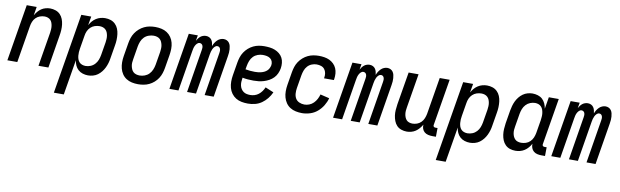

<svg xmlns="http://www.w3.org/2000/svg" viewBox="-46 -1023 5592 1733"><g transform="rotate(10 2750.0 -156.5)"><path d="M6 0 92 -520H183L170 -441Q180 -459 194 -476Q208 -493 226 -505Q244 -517 265 -522.5Q286 -528 306 -528Q332 -528 356.5 -519.5Q381 -511 398 -493.5Q415 -476 424 -452.5Q433 -429 436 -404Q439 -379 437.5 -352.5Q436 -326 431 -299L382 0H291L343 -313Q345 -328 346 -343.5Q347 -359 345 -374Q343 -389 338 -403Q333 -417 323 -427.5Q313 -438 298.5 -443Q284 -448 269 -448Q248 -448 226.5 -440.5Q205 -433 189 -417Q173 -401 164.5 -380Q156 -359 153 -338L97 0Z M470 215 592 -520H683L669 -439Q680 -459 694.5 -476Q709 -493 728 -505Q747 -517 768 -522.5Q789 -528 810 -528Q837 -528 861 -520Q885 -512 903 -494.5Q921 -477 930.5 -453.5Q940 -430 943 -404.5Q946 -379 945 -352.5Q944 -326 939 -299L919 -179Q916 -157 909.5 -135Q903 -113 893 -92Q883 -71 868 -52Q853 -33 834 -19Q815 -5 791.5 1.5Q768 8 746 8Q721 8 697 0.5Q673 -7 655.5 -23Q638 -39 628 -61Q618 -83 615 -108L561 215ZM709 -72Q732 -72 754.5 -81Q777 -90 793.5 -108Q810 -126 818.5 -148Q827 -170 831 -193L851 -313Q853 -328 854 -344Q855 -360 852.5 -375.5Q850 -391 844.5 -404.5Q839 -418 828 -428.5Q817 -439 802.5 -443.5Q788 -448 773 -448Q751 -448 729.5 -441Q708 -434 691 -418Q674 -402 665 -381Q656 -360 653 -338L633 -218Q630 -202 629 -185Q628 -168 629.5 -152Q631 -136 636 -121Q641 -106 651.5 -94.5Q662 -83 677.5 -77.5Q693 -72 709 -72Z M1204 8Q1175 8 1147 2Q1119 -4 1096 -19Q1073 -34 1058 -56.5Q1043 -79 1036 -106Q1029 -133 1029 -162Q1029 -191 1034 -221L1054 -341Q1058 -365 1066 -390Q1074 -415 1089 -437.5Q1104 -460 1124.5 -478Q1145 -496 1169 -507.5Q1193 -519 1218.5 -523.5Q1244 -528 1269 -528Q1298 -528 1326 -522Q1354 -516 1377 -501Q1400 -486 1415.5 -463.5Q1431 -441 1438 -414Q1445 -387 1444.5 -358Q1444 -329 1439 -299L1419 -179Q1415 -155 1407 -130Q1399 -105 1384.5 -82.5Q1370 -60 1349.5 -42Q1329 -24 1305 -12.5Q1281 -1 1255 3.5Q1229 8 1204 8ZM1205 -72Q1228 -72 1251 -80.5Q1274 -89 1291 -106.5Q1308 -124 1317.5 -147Q1327 -170 1331 -193L1351 -313Q1353 -329 1354 -345Q1355 -361 1352 -376Q1349 -391 1343 -405Q1337 -419 1326 -429Q1315 -439 1300 -443.5Q1285 -448 1269 -448Q1246 -448 1222.5 -439.5Q1199 -431 1182 -413.5Q1165 -396 1156 -373Q1147 -350 1143 -327L1123 -207Q1120 -191 1119 -175Q1118 -159 1121 -144Q1124 -129 1130 -115Q1136 -101 1147 -91Q1158 -81 1173.5 -76.5Q1189 -72 1205 -72Z M1491 0 1577 -520H1660L1651 -469Q1657 -480 1665.5 -491.5Q1674 -503 1685 -511.5Q1696 -520 1709 -524Q1722 -528 1734 -528Q1750 -528 1763.5 -521.5Q1777 -515 1785.5 -503Q1794 -491 1797.5 -476.5Q1801 -462 1803 -447Q1808 -462 1817 -476.5Q1826 -491 1838 -503Q1850 -515 1865.5 -521.5Q1881 -528 1896 -528Q1912 -528 1925.5 -521.5Q1939 -515 1947.5 -503Q1956 -491 1959.5 -476Q1963 -461 1964 -446Q1965 -431 1964 -415Q1963 -399 1960 -383L1897 0H1814L1879 -397Q1881 -407 1881 -416.5Q1881 -426 1878 -435Q1875 -444 1868 -449.5Q1861 -455 1851 -455Q1838 -455 1827.5 -444.5Q1817 -434 1811 -421.5Q1805 -409 1801.5 -396Q1798 -383 1796 -370L1735 0H1653L1718 -397Q1720 -407 1720 -416.5Q1720 -426 1717 -435Q1714 -444 1706.5 -449.5Q1699 -455 1689 -455Q1676 -455 1665.5 -444.5Q1655 -434 1649 -421.5Q1643 -409 1640 -396Q1637 -383 1635 -370L1574 0Z M2211 8Q2181 8 2152.5 2.5Q2124 -3 2100.5 -17.5Q2077 -32 2060.5 -54.5Q2044 -77 2036.5 -104.5Q2029 -132 2029 -161.5Q2029 -191 2034 -221L2054 -341Q2058 -365 2066 -390Q2074 -415 2089 -437.5Q2104 -460 2124.5 -478Q2145 -496 2169 -507.5Q2193 -519 2218.5 -523.5Q2244 -528 2269 -528Q2294 -528 2319 -525Q2344 -522 2366.5 -513Q2389 -504 2407.5 -489Q2426 -474 2437 -453Q2448 -432 2450.5 -407Q2453 -382 2449 -357Q2445 -333 2434.5 -309.5Q2424 -286 2406.5 -268Q2389 -250 2366.5 -237.5Q2344 -225 2319.5 -217.5Q2295 -210 2271.5 -207.5Q2248 -205 2225 -205Q2199 -205 2173.5 -207Q2148 -209 2124 -214L2123 -207Q2120 -190 2119.5 -173.5Q2119 -157 2122.5 -141Q2126 -125 2134.5 -111.5Q2143 -98 2156 -88.5Q2169 -79 2185.5 -75.5Q2202 -72 2219 -72Q2238 -72 2258 -78Q2278 -84 2294.5 -97Q2311 -110 2323.5 -127.5Q2336 -145 2344 -164L2421 -132Q2407 -101 2385.5 -74Q2364 -47 2336 -27.5Q2308 -8 2275.5 0Q2243 8 2211 8ZM2224 -285Q2238 -285 2252 -286.5Q2266 -288 2280.5 -291.5Q2295 -295 2308.5 -301.5Q2322 -308 2333 -318Q2344 -328 2350.5 -341.5Q2357 -355 2360 -369Q2363 -387 2357 -404Q2351 -421 2337 -431Q2323 -441 2305.5 -444.5Q2288 -448 2269 -448Q2246 -448 2222.5 -439.5Q2199 -431 2182 -413.5Q2165 -396 2156 -373Q2147 -350 2143 -327L2137 -293Q2159 -289 2180.5 -287Q2202 -285 2224 -285Z M2707 8Q2678 8 2649.5 2Q2621 -4 2598 -18.5Q2575 -33 2559.5 -55.5Q2544 -78 2536.5 -105Q2529 -132 2529 -161.5Q2529 -191 2534 -221L2554 -341Q2558 -365 2566 -390Q2574 -415 2589 -437.5Q2604 -460 2624.5 -478Q2645 -496 2669 -507.5Q2693 -519 2718.5 -523.5Q2744 -528 2769 -528Q2794 -528 2819 -524Q2844 -520 2865.5 -510Q2887 -500 2904.5 -483Q2922 -466 2931.5 -444Q2941 -422 2943 -397Q2945 -372 2941 -346L2939 -336H2849L2850 -342Q2854 -363 2850.5 -383.5Q2847 -404 2835 -419.5Q2823 -435 2803.5 -441.5Q2784 -448 2762 -448Q2740 -448 2717.5 -439Q2695 -430 2679 -412Q2663 -394 2655 -372Q2647 -350 2643 -327L2623 -207Q2619 -182 2620.5 -157Q2622 -132 2633.5 -112Q2645 -92 2667.5 -82Q2690 -72 2715 -72Q2737 -72 2759 -80.5Q2781 -89 2798 -106Q2815 -123 2826 -144Q2837 -165 2843 -187L2926 -167Q2917 -132 2896.5 -98.5Q2876 -65 2846.5 -40Q2817 -15 2780 -3.5Q2743 8 2707 8Z M2991 0 3077 -520H3160L3151 -469Q3157 -480 3165.5 -491.5Q3174 -503 3185 -511.5Q3196 -520 3209 -524Q3222 -528 3234 -528Q3250 -528 3263.5 -521.5Q3277 -515 3285.5 -503Q3294 -491 3297.5 -476.5Q3301 -462 3303 -447Q3308 -462 3317 -476.5Q3326 -491 3338 -503Q3350 -515 3365.5 -521.5Q3381 -528 3396 -528Q3412 -528 3425.5 -521.5Q3439 -515 3447.5 -503Q3456 -491 3459.5 -476Q3463 -461 3464 -446Q3465 -431 3464 -415Q3463 -399 3460 -383L3397 0H3314L3379 -397Q3381 -407 3381 -416.5Q3381 -426 3378 -435Q3375 -444 3368 -449.5Q3361 -455 3351 -455Q3338 -455 3327.5 -444.5Q3317 -434 3311 -421.5Q3305 -409 3301.5 -396Q3298 -383 3296 -370L3235 0H3153L3218 -397Q3220 -407 3220 -416.5Q3220 -426 3217 -435Q3214 -444 3206.5 -449.5Q3199 -455 3189 -455Q3176 -455 3165.5 -444.5Q3155 -434 3149 -421.5Q3143 -409 3140 -396Q3137 -383 3135 -370L3074 0Z M3667 8Q3641 8 3616.5 -0.5Q3592 -9 3575.5 -26.5Q3559 -44 3550 -67.5Q3541 -91 3537.5 -116Q3534 -141 3536 -167.5Q3538 -194 3542 -221L3592 -520H3683L3631 -207Q3628 -192 3627 -176.5Q3626 -161 3628 -146Q3630 -131 3635.5 -117Q3641 -103 3650.5 -92.5Q3660 -82 3675 -77Q3690 -72 3705 -72Q3726 -72 3747 -79.5Q3768 -87 3784 -103Q3800 -119 3808.5 -140Q3817 -161 3821 -182L3877 -520H3968L3897 -93Q3896 -89 3897 -85Q3898 -81 3900.5 -78Q3903 -75 3907 -73.5Q3911 -72 3916 -72H3936L3935 8H3902Q3882 8 3863 3.5Q3844 -1 3830 -12.5Q3816 -24 3809.5 -42Q3803 -60 3805 -80Q3794 -61 3779.5 -44Q3765 -27 3747 -15Q3729 -3 3708 2.5Q3687 8 3667 8Z M3970 215 4092 -520H4183L4169 -439Q4180 -459 4194.5 -476Q4209 -493 4228 -505Q4247 -517 4268 -522.5Q4289 -528 4310 -528Q4337 -528 4361 -520Q4385 -512 4403 -494.5Q4421 -477 4430.5 -453.5Q4440 -430 4443 -404.5Q4446 -379 4445 -352.5Q4444 -326 4439 -299L4419 -179Q4416 -157 4409.5 -135Q4403 -113 4393 -92Q4383 -71 4368 -52Q4353 -33 4334 -19Q4315 -5 4291.5 1.5Q4268 8 4246 8Q4221 8 4197 0.5Q4173 -7 4155.5 -23Q4138 -39 4128 -61Q4118 -83 4115 -108L4061 215ZM4209 -72Q4232 -72 4254.5 -81Q4277 -90 4293.5 -108Q4310 -126 4318.5 -148Q4327 -170 4331 -193L4351 -313Q4353 -328 4354 -344Q4355 -360 4352.5 -375.5Q4350 -391 4344.5 -404.5Q4339 -418 4328 -428.5Q4317 -439 4302.5 -443.5Q4288 -448 4273 -448Q4251 -448 4229.5 -441Q4208 -434 4191 -418Q4174 -402 4165 -381Q4156 -360 4153 -338L4133 -218Q4130 -202 4129 -185Q4128 -168 4129.5 -152Q4131 -136 4136 -121Q4141 -106 4151.5 -94.5Q4162 -83 4177.5 -77.5Q4193 -72 4209 -72Z M4663 8Q4636 8 4612 0Q4588 -8 4570.5 -25.5Q4553 -43 4543.5 -66.5Q4534 -90 4530.5 -115.5Q4527 -141 4528.5 -167.5Q4530 -194 4534 -221L4554 -341Q4558 -363 4564 -385Q4570 -407 4580 -428Q4590 -449 4605 -468Q4620 -487 4639.5 -501Q4659 -515 4682 -521.5Q4705 -528 4727 -528Q4752 -528 4776.5 -520.5Q4801 -513 4818 -497Q4835 -481 4845 -459Q4855 -437 4859 -412L4877 -520H4968L4897 -93Q4896 -89 4897 -85Q4898 -81 4900.5 -78Q4903 -75 4907 -73.5Q4911 -72 4916 -72H4936L4935 8H4902Q4882 8 4863 3.5Q4844 -1 4830 -13Q4816 -25 4809.5 -43Q4803 -61 4804 -81Q4794 -62 4779 -44.5Q4764 -27 4745.5 -15Q4727 -3 4705.5 2.5Q4684 8 4663 8ZM4701 -72Q4723 -72 4744.5 -79Q4766 -86 4782.5 -102Q4799 -118 4808 -139Q4817 -160 4821 -182L4841 -302Q4843 -318 4844.5 -335Q4846 -352 4844 -368Q4842 -384 4837 -399Q4832 -414 4821.5 -425.5Q4811 -437 4796 -442.5Q4781 -448 4765 -448Q4742 -448 4719.5 -439Q4697 -430 4680.5 -412Q4664 -394 4655.5 -372Q4647 -350 4643 -327L4623 -207Q4620 -192 4619 -176Q4618 -160 4620.5 -144.5Q4623 -129 4629 -115.5Q4635 -102 4645.5 -91.5Q4656 -81 4671 -76.5Q4686 -72 4701 -72Z M4991 0 5077 -520H5160L5151 -469Q5157 -480 5165.5 -491.5Q5174 -503 5185 -511.5Q5196 -520 5209 -524Q5222 -528 5234 -528Q5250 -528 5263.5 -521.5Q5277 -515 5285.5 -503Q5294 -491 5297.5 -476.5Q5301 -462 5303 -447Q5308 -462 5317 -476.5Q5326 -491 5338 -503Q5350 -515 5365.5 -521.5Q5381 -528 5396 -528Q5412 -528 5425.5 -521.5Q5439 -515 5447.5 -503Q5456 -491 5459.5 -476Q5463 -461 5464 -446Q5465 -431 5464 -415Q5463 -399 5460 -383L5397 0H5314L5379 -397Q5381 -407 5381 -416.5Q5381 -426 5378 -435Q5375 -444 5368 -449.5Q5361 -455 5351 -455Q5338 -455 5327.5 -444.5Q5317 -434 5311 -421.5Q5305 -409 5301.5 -396Q5298 -383 5296 -370L5235 0H5153L5218 -397Q5220 -407 5220 -416.5Q5220 -426 5217 -435Q5214 -444 5206.5 -449.5Q5199 -455 5189 -455Q5176 -455 5165.5 -444.5Q5155 -434 5149 -421.5Q5143 -409 5140 -396Q5137 -383 5135 -370L5074 0Z"/></g></svg>

Font: Iosevka Medium
Style: Italic
Weight: 500
Italic angle: -9°
Monospace: yes
Designer: Belleve Invis
Foundry: Belleve Invis
Version: Version 32.5.0; ttfautohint (v1.8.4)